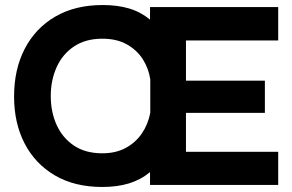

<svg xmlns="http://www.w3.org/2000/svg" viewBox="-20 -736 1163 764"><path d="M387 8Q277 8 198.5 -38Q120 -84 78 -165Q36 -246 36 -352Q36 -460 78.5 -542Q121 -624 200 -670Q279 -716 389 -716Q447 -716 493 -702.5Q539 -689 577 -658V-708H1087V-575H720V-415H1034V-287H720V-132H1087V0H577V-51Q539 -20 492.5 -6Q446 8 387 8ZM387 -126Q441 -126 480.5 -147.5Q520 -169 544.5 -205Q569 -241 578 -287V-420Q572 -462 549 -499Q526 -536 485.5 -559Q445 -582 387 -582Q321 -582 275 -551.5Q229 -521 205.5 -469Q182 -417 182 -354Q182 -290 205.5 -238.5Q229 -187 274.5 -156.5Q320 -126 387 -126Z"/></svg>

Font: Onest
Style: Bold
Weight: 700
Designer: Dmitri Voloshin, Andrey Kudryavtsev
Foundry: Dmitri Voloshin, Andrey Kudryavtsev
Version: Version 1.000;gftools[0.9.33]